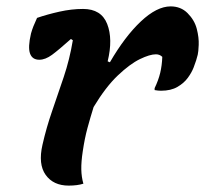

<svg xmlns="http://www.w3.org/2000/svg" viewBox="-20 -574 642 601"><path d="M96 -518Q128 -529 166 -537.5Q204 -546 240 -546Q297 -546 315.5 -499Q334 -452 317 -382L324 -379Q371 -460 421 -507Q471 -554 514 -554Q546 -554 567 -533Q589 -511 596 -483.5Q603 -456 602 -433.5Q601 -411 599 -403L594 -385Q592 -378 586 -362.5Q580 -347 568 -330.5Q556 -314 535.5 -302Q515 -290 484 -290Q479 -290 474.5 -290.5Q470 -291 464 -292V-298Q476 -323 481.5 -346Q487 -369 488 -396Q480 -404 468 -404Q449 -404 418 -389Q387 -374 349 -338Q311 -302 273 -239Q263 -207 254 -174Q245 -141 239 -100Q234 -67 234.5 -43.5Q235 -20 241 1Q222 7 195 7Q147 7 123 -26.5Q99 -60 113 -121Q125 -174 143 -226Q161 -278 179.5 -333Q198 -388 208 -448L202 -452Q164 -418 143 -402.5Q122 -387 103 -387Q81 -387 74 -406.5Q67 -426 77 -469Q80 -480 84.5 -491.5Q89 -503 96 -518Z"/></svg>

Font: Recursive Mn Csl St SmB
Style: Italic
Weight: 600
Italic angle: -15°
Monospace: yes
Version: Version 1.079;hotconv 1.0.112;makeotfexe 2.5.65598; ttfautoh